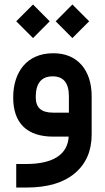

<svg xmlns="http://www.w3.org/2000/svg" viewBox="-20 -612 470 860"><path d="M390.6 -179.7C390.6 -238.8 375.5 -286.1 345.2 -321.3C314.5 -356 272.5 -373.5 218.3 -373.5C99.1 -373.5 39.1 -287.6 39.1 -175.3C39.1 -60.1 101.1 0 218.8 0H287.6C283.2 79.6 218.8 122.6 95.7 122.6H52.7V228H98.6C191.9 228 263.7 207 314.5 164.6C365.2 122.1 390.6 64 390.6 -9.8ZM127.9 -441.4 202.6 -516.6 127.9 -591.8 52.7 -516.6ZM304.2 -441.4 379.4 -516.6 304.2 -591.8 229.5 -516.6ZM140.1 -177.2C140.1 -239.3 165.5 -270 216.3 -270C264.6 -270 288.6 -240.2 288.6 -180.2V-107.4H218.3C164.1 -107.4 140.1 -129.9 140.1 -177.2Z"/></svg>

Font: Shabnam Medium
Style: Regular
Weight: 500
Foundry: DejaVu fonts team - Redesigned by Saber Rastikerdar - Based on Vazir font
Version: Version 5.0.1